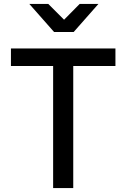

<svg xmlns="http://www.w3.org/2000/svg" viewBox="-20 -963 646 983"><path d="M355 0H252V-625H36V-715H571V-625H355ZM130 -943H227L308 -862L388 -943H484L357 -799H257Z"/></svg>

Font: Wix Madefor Text Medium
Style: Regular
Weight: 500
Designer: Dalton Maag Ltd
Foundry: Dalton Maag Ltd
Version: Version 3.100